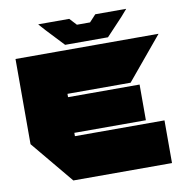

<svg xmlns="http://www.w3.org/2000/svg" viewBox="-95 -990 1042 1081"><g transform="rotate(-10 426.0 -450.0)"><path d="M237 0 35 -243V-244H801V0ZM35 -244V-730H289V-244ZM289 -263V-467H698V-263ZM289 -486V-730H852V-729L650 -486ZM324 -760 230 -860H663L569 -760ZM230 -860 196 -898V-900H372L409 -860ZM484 -860 521 -900H697V-899L663 -860Z"/></g></svg>

Font: Foldit Thin Black
Style: Regular
Weight: 900
Version: Version 1.003